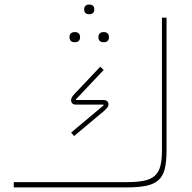

<svg xmlns="http://www.w3.org/2000/svg" viewBox="-20 -817 836 837"><path d="M40 -23H530Q577 -23 607 -29Q637 -35 654.5 -50.5Q672 -66 679 -93Q686 -120 686 -161V-740H706V-161Q706 -113 698.5 -81.5Q691 -50 671 -32Q651 -14 617 -7Q583 0 530 0H40ZM290 -239 432 -358 431 -361H312Q290 -361 290 -381Q290 -393 307 -410L417 -526L432 -512L311 -384L312 -381H430Q453 -381 453 -361Q453 -355 448.5 -349Q444 -343 433 -333L303 -224ZM430 -633Q421 -633 415 -638.5Q409 -644 409 -655Q409 -666 415 -671.5Q421 -677 430 -677H434Q443 -677 449 -671.5Q455 -666 455 -655Q455 -644 449 -638.5Q443 -633 434 -633ZM304 -633Q295 -633 289 -638.5Q283 -644 283 -655Q283 -666 289 -671.5Q295 -677 304 -677H308Q317 -677 323 -671.5Q329 -666 329 -655Q329 -644 323 -638.5Q317 -633 308 -633ZM367 -755Q359 -755 353 -760Q347 -765 347 -776Q347 -787 353 -792Q359 -797 367 -797H371Q379 -797 385 -792Q391 -787 391 -776Q391 -765 385 -760Q379 -755 371 -755Z"/></svg>

Font: IBM Plex Sans Arabic Thin
Style: Regular
Weight: 100
Designer: Mike Abbink, Paul van der Laan, Pieter van Rosmalen, Wael Morcos, Khajak Apelian
Foundry: Bold Monday
Version: Version 1.101